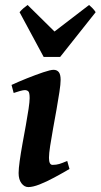

<svg xmlns="http://www.w3.org/2000/svg" viewBox="-20 -741 409 781"><path d="M262.7 -53.7Q231.9 -35.6 200.2 -18.6Q168.5 -1.5 140.9 9.3Q113.3 20 95.2 20Q79.1 20 67.4 4.6Q55.7 -10.7 55.7 -37.1Q55.7 -54.7 60.1 -86.2Q64.5 -117.7 71.3 -155.5Q78.1 -193.4 85 -230.7Q91.8 -268.1 96.2 -297.9Q100.6 -327.6 100.6 -341.8Q100.6 -364.3 95.2 -369.4Q89.8 -374.5 80.6 -374.5Q74.7 -374.5 60.5 -370.6Q46.4 -366.7 35.6 -362.8L26.9 -395.5Q54.2 -408.2 89.6 -422.4Q125 -436.5 155.3 -446.8Q185.5 -457 197.8 -457Q211.4 -457 219 -447.8Q226.6 -438.5 226.6 -416Q226.6 -398.9 221.7 -366.9Q216.8 -335 210 -296.1Q203.1 -257.3 196 -218.5Q189 -179.7 184.1 -147.9Q179.2 -116.2 179.2 -99.1Q179.2 -70.3 193.8 -70.3Q209 -70.3 221.2 -74Q233.4 -77.6 253.4 -86.4ZM369.1 -691.4 224.6 -509.3H157.7L59.6 -691.4Q66.9 -700.2 75.7 -707.8Q84.5 -715.3 92.3 -720.7L201.7 -612.8L342.3 -720.7Q348.1 -715.8 356 -708Q363.8 -700.2 369.1 -691.4Z"/></svg>

Font: Gentium Plus
Style: Bold Italic
Weight: 700
Italic angle: -8°
Designer: Victor Gaultney, Annie Olsen, Iska Routamaa, Becca Hirsbrunner
Foundry: SIL International
Version: Version 6.101